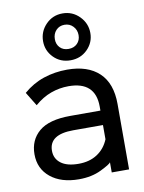

<svg xmlns="http://www.w3.org/2000/svg" viewBox="-88 -840 688 916"><g transform="rotate(-10 256.0 -381.5)"><path d="M463 -307V10H379V-39Q374 -30 328 -7.5Q282 15 220 15Q134 15 82.5 -27Q31 -69 31 -139Q31 -208 79.5 -249Q128 -290 231 -290H377V-310Q377 -370 344.5 -400.5Q312 -431 247 -431Q203 -431 161.5 -416Q120 -401 82 -368L41 -435Q86 -474 140 -492Q194 -510 254 -510Q354 -510 408.5 -458.5Q463 -407 463 -307ZM377 -151V-220H233Q116 -220 116 -141Q116 -103 145.5 -80.5Q175 -58 231 -58Q284 -58 321.5 -82.5Q359 -107 377 -151ZM165 -663Q165 -710 198 -744Q231 -778 279 -778Q327 -778 360.5 -744Q394 -710 394 -663Q394 -617 361 -584Q328 -551 279 -551Q230 -551 197.5 -584Q165 -617 165 -663ZM337 -663Q337 -688 320.5 -705.5Q304 -723 279 -723Q254 -723 238 -706Q222 -689 222 -663Q222 -638 237.5 -622Q253 -606 279 -606Q305 -606 321 -622Q337 -638 337 -663Z"/></g></svg>

Font: AtCorfu Sans
Style: AtCorfu Sans Regular
Weight: 400
Designer: Kostas Teopoulos
Foundry: Kostas Teopoulos
Version: Version 1.00 July 8, 2025, initial release